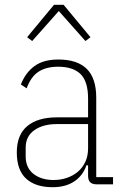

<svg xmlns="http://www.w3.org/2000/svg" viewBox="-20 -768 512 800"><path d="M382 0Q347 0 347 -35V-79H340Q326 -37 290 -12.5Q254 12 199 12Q128 12 89 -23.5Q50 -59 50 -133Q50 -206 93.5 -242.5Q137 -279 217 -279H347V-357Q347 -429 315.5 -459.5Q284 -490 222 -490Q173 -490 141 -469.5Q109 -449 91 -400L67 -416Q86 -465 123.5 -492.5Q161 -520 223 -520Q302 -520 341.5 -481Q381 -442 381 -361V-30H451V0ZM203 -18Q233 -18 259 -27Q285 -36 304.5 -52.5Q324 -69 335.5 -93.5Q347 -118 347 -150V-251H217Q159 -251 123 -225.5Q87 -200 87 -153V-116Q87 -69 119.5 -43.5Q152 -18 203 -18ZM245 -748 357 -613 336 -597 225 -722 114 -597 93 -613 205 -748Z"/></svg>

Font: IBM Plex Sans Condensed ExtraLight
Style: Regular
Weight: 200
Width: 3
Designer: Mike Abbink, Paul van der Laan, Pieter van Rosmalen
Foundry: Bold Monday
Version: Version 1.3